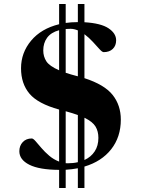

<svg xmlns="http://www.w3.org/2000/svg" viewBox="-20 -839 705 963"><path d="M276.5 104V13Q177 12.5 127 -12.8Q77 -38 77 -80.5Q77 -108 94 -126.2Q111 -144.5 139.5 -144.5Q146.5 -144.5 158.5 -130.8Q170.5 -117 187.5 -97Q204.5 -77 226.8 -58Q249 -39 276.5 -28.5V-289.5Q170 -319 127.8 -369.2Q85.5 -419.5 85.5 -496.5Q85.5 -574.5 136 -635Q186.5 -695.5 276.5 -717.5V-819H309.5V-724Q337.5 -728 368 -728H370.5V-819H403.5V-727.5Q486.5 -722.5 524.5 -697Q562.5 -671.5 562.5 -637Q562.5 -610 545.8 -593.8Q529 -577.5 500 -577.5Q492.5 -577.5 478.8 -592.8Q465 -608 445.8 -629Q426.5 -650 403.5 -667.5V-447Q504 -414.5 545 -362.8Q586 -311 586 -239Q586 -152 537.8 -90.5Q489.5 -29 403.5 -3.5V104H370.5V5Q341 10.5 309.5 12.5V104ZM367.5 -457Q369 -456.5 370.5 -456.5V-686.5Q351.5 -694.5 334 -694.5Q321 -694.5 309.5 -693.5V-474Q334.5 -465.5 367.5 -457ZM197 -586Q197 -555.5 212.5 -531.5Q228 -507.5 276.5 -486.5V-687.5Q236 -676.5 216.5 -650Q197 -623.5 197 -586ZM319.5 -20Q347 -20 370.5 -25.5V-262Q344.5 -271.5 309.5 -281V-20.5Q314.5 -20 319.5 -20ZM473.5 -147.5Q473.5 -180.5 459 -204.5Q444.5 -228.5 403.5 -248.5V-36.5Q436.5 -51.5 455 -79.8Q473.5 -108 473.5 -147.5Z"/></svg>

Font: Newsreader 72pt
Style: Bold
Weight: 700
Designer: Hugues Gentile
Foundry: Production Type
Version: Version 1.003; ttfautohint (v1.8.3)